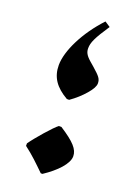

<svg xmlns="http://www.w3.org/2000/svg" viewBox="-142 -801 622 861"><g transform="rotate(20 169.0 -370.5)"><path d="M163 -354H174C201 -373 223 -393 242 -415C261 -437 270 -454 270 -467C270 -489 261 -499 226 -530C219 -536 211 -543 204 -549C180 -570 175 -584 175 -601C175 -628 187 -654 233 -723L207 -740C128 -656 77 -553 77 -485C77 -428 104 -388 163 -354ZM167 -1H175C234 -40 278 -86 278 -122C278 -155 253 -183 183 -228H171C150 -213 86 -139 63 -106V-94C103 -64 132 -35 167 -1Z"/></g></svg>

Font: Noto Nastaliq Urdu
Style: Bold
Weight: 700
Designer: Monotype Design Team (Patrick Giasson: type design, Kamal Mansour: OpenType code, Glenda Bellarosa). Updated by Simon Co
Foundry: Monotype Imaging Inc., Simon Cozens
Version: Version 3.009